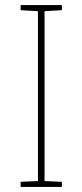

<svg xmlns="http://www.w3.org/2000/svg" viewBox="-20 -734 323 754"><path d="M223 0H61V-20L129 -23V-690L61 -694V-714H223V-694L155 -690V-23L223 -20Z"/></svg>

Font: Noto Sans Oriya Thin
Style: Regular
Weight: 100
Designer: Amélie Bonet and Sol Matas
Foundry: Google LLC
Version: Version 2.006; ttfautohint (v1.8.4.7-5d5b)